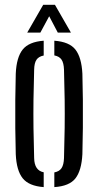

<svg xmlns="http://www.w3.org/2000/svg" viewBox="-20 -777 411 804"><path d="M46 -131.5Q44.5 -181.5 44 -240.2Q43.5 -299 44 -358.2Q44.5 -417.5 46 -468.5Q49 -537 75 -569.5Q101 -602 163 -606.5V-544.5Q142 -540.5 132.8 -526.8Q123.5 -513 123 -485Q121 -417.5 120.2 -358.8Q119.5 -300 120.2 -241Q121 -182 123 -115Q124 -63 163 -55.5V6.5Q101 2 75 -30.5Q49 -63 46 -131.5ZM207.5 6.5V-55Q228.5 -59 237.8 -73Q247 -87 248 -115Q250 -182.5 250.8 -241.2Q251.5 -300 250.8 -358.8Q250 -417.5 248 -485Q247 -513.5 237.8 -527.2Q228.5 -541 207.5 -545V-606.5Q270.5 -602 296 -569.2Q321.5 -536.5 325 -468.5Q326.5 -418.5 327 -359.8Q327.5 -301 327 -241.8Q326.5 -182.5 325 -131.5Q321.5 -63 296 -30.2Q270.5 2.5 207.5 6.5ZM94 -640.5 161 -757H210L277 -640.5H222L186 -709L149 -640.5Z"/></svg>

Font: Big Shoulders Stencil Display Medium
Style: Regular
Weight: 500
Designer: Patric King
Foundry: XO Type Co
Version: Version 1.000